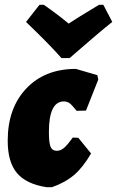

<svg xmlns="http://www.w3.org/2000/svg" viewBox="-20 -767 486 797"><path d="M409 -747 446 -676Q401 -641 269 -526H235Q188 -580 88 -676L144 -747H162Q225 -703 265 -669Q291 -687 391 -747ZM295 -481 384 -455 388 -437 337 -308 298 -307Q279 -331 269 -338.5Q259 -346 245 -346Q183 -346 183 -219Q183 -174 190 -157.5Q197 -141 216 -141Q231 -141 245 -152.5Q259 -164 282 -196L305 -195L358 -130Q325 -73 288.5 -41.5Q252 -10 196 10H173Q89 -3 50.5 -48.5Q12 -94 12 -183Q12 -318 89 -399.5Q166 -481 295 -481Z"/></svg>

Font: Alegreya Sans SC Black
Style: Italic
Weight: 900
Italic angle: -7°
Designer: Juan Pablo del Peral
Foundry: Huerta Tipografica
Version: Version 2.007